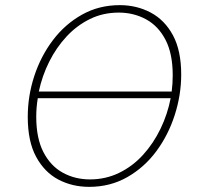

<svg xmlns="http://www.w3.org/2000/svg" viewBox="-20 -720 785 747"><path d="M327 7Q261 7 207 -21.5Q153 -50 120.5 -110Q88 -170 88 -265Q88 -347 113.5 -424.5Q139 -502 186 -564Q233 -626 299 -663Q365 -700 446 -700Q512 -700 566.5 -671Q621 -642 653 -582.5Q685 -523 685 -430Q685 -351 660 -273Q635 -195 588.5 -132Q542 -69 475.5 -31Q409 7 327 7ZM442 -671Q381 -671 330 -646Q279 -621 239 -578Q199 -535 171.5 -480Q144 -425 131 -364H648Q652 -395 652 -427Q652 -511 624 -565Q596 -619 548 -645Q500 -671 442 -671ZM330 -22Q391 -22 443.5 -47.5Q496 -73 536.5 -117.5Q577 -162 604.5 -219Q632 -276 644 -338H127Q121 -302 121 -266Q121 -182 149 -128Q177 -74 224.5 -48Q272 -22 330 -22Z"/></svg>

Font: Bitter ExtraLight
Style: Italic
Weight: 200
Italic angle: -9°
Designer: Sol Matas, and Bitter project Authors
Foundry: Sol Matas
Version: Version 2.001